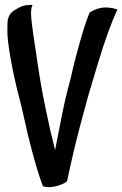

<svg xmlns="http://www.w3.org/2000/svg" viewBox="-20 -684 502 788"><path d="M94.7 -129.9 67.4 -250Q27.3 -398.4 13.7 -508.8Q9.8 -541 10.3 -556.6Q10.7 -572.3 10.7 -586.9Q10.7 -626 42 -643.6Q67.4 -660.2 89.8 -663.1Q112.3 -665 113.3 -663.1Q107.4 -650.4 107.4 -629.9Q107.4 -607.4 115.2 -552.2Q123 -497.1 135.7 -415Q148.4 -328.1 168.5 -231.9Q188.5 -135.7 206.1 -68.4Q210 -85 223.6 -157.2Q246.1 -278.3 268.6 -356.4Q279.3 -405.3 292 -453.1Q324.2 -576.2 347.7 -632.8Q389.6 -658.2 428.7 -652.3Q444.3 -651.4 461.9 -644.5Q425.8 -569.3 381.8 -423.8L340.8 -286.1L308.6 -167Q281.2 -63.5 255.9 56.6Q255.9 63.5 230.5 73.7Q205.1 84 180.7 84Q165 84 156.2 80.1Q129.9 13.7 94.7 -129.9Z"/></svg>

Font: BKP Parklife Text
Style: Regular
Weight: 400
Designer: Font Diner, Inc.; LA MECHKY PLUS GmbH
Foundry: Font Diner, Inc.; LA MECHKY PLUS GmbH
Version: Version 1.007